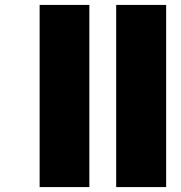

<svg xmlns="http://www.w3.org/2000/svg" viewBox="-20 -760 735 780"><path d="M343 -740V0H141V-740ZM655 -740V0H452V-740Z"/></svg>

Font: Fz Poppins Black
Style: Regular
Weight: 900
Designer: Ninad Kale (Devanagari), Jonny Pinhorn (Latin)
Foundry: Indian Type Foundry
Version: Vit hóa bi Vntype.Com & FontZin.Com